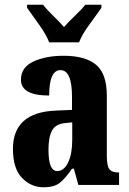

<svg xmlns="http://www.w3.org/2000/svg" viewBox="-20 -786 549 816"><path d="M165 10Q210 10 234 -9Q258 -28 286 -69H294L313 0H486V-53H483Q455 -53 444.5 -67.5Q434 -82 434 -123V-379Q434 -473 388 -511Q342 -549 250 -549Q175 -549 122 -524.5Q69 -500 69 -447Q69 -380 189 -380Q189 -488 237 -488Q286 -488 286 -374V-319L218 -316Q35 -309 35 -153Q35 -70 73.5 -30Q112 10 165 10ZM223 -59Q186 -59 186 -149Q186 -203 201 -231Q216 -259 257 -263L287 -266V-191Q287 -132 269.5 -95.5Q252 -59 223 -59ZM189 -606H316Q329 -640 360 -682Q391 -724 411 -753V-766H343Q327 -746 299 -719.5Q271 -693 252 -671Q233 -693 205.5 -719.5Q178 -746 163 -766H95V-753Q115 -724 145.5 -682Q176 -640 189 -606Z"/></svg>

Font: Noto Serif ExtraCondensed Extra
Style: Regular
Weight: 800
Width: 3
Designer: Monotype Design Team
Foundry: Monotype Imaging Inc.
Version: Version 1.002